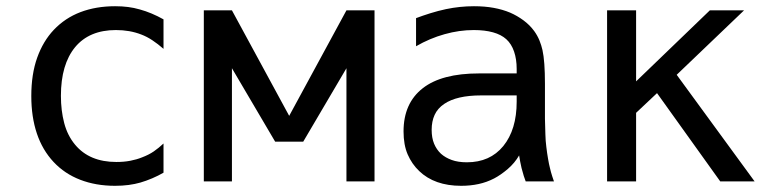

<svg xmlns="http://www.w3.org/2000/svg" viewBox="-20 -580 2448 614"><path d="M347.7 14.2Q286.6 14.2 236.6 -5.1Q186.5 -24.4 151.4 -62Q115.7 -100.1 97.9 -153.1Q80.1 -206.1 80.1 -272.9Q80.1 -342.8 98.9 -395.5Q117.7 -448.2 151.9 -484.4Q188 -522.5 237.5 -541.3Q287.1 -560.1 348.1 -560.1Q370.6 -560.1 389.6 -557.6Q408.7 -555.2 427.2 -549.8Q464.4 -539.6 502.9 -518.1V-423.8Q484.9 -439.5 467.3 -451.2Q449.7 -462.9 431.6 -469.7Q395 -483.9 350.6 -483.9Q265.6 -483.9 220.2 -429.2Q174.8 -374 174.8 -273.4Q174.8 -226.6 185.3 -186.5Q195.8 -146.5 220.2 -117.2Q266.1 -62 352.1 -62Q376.5 -62 396.7 -65.9Q417 -69.8 434.1 -76.7Q456.1 -85 471.9 -95.9Q487.8 -106.9 502.9 -121.1V-27.8Q486.3 -18.1 466.8 -9.8Q447.3 -1.5 428.7 3.9Q411.6 8.8 391.4 11.5Q371.1 14.2 347.7 14.2Z M631.8 -546.9H721.7L904.8 -209.5L1087.9 -546.9H1177.7V0H1087.9V-361.8L949.7 -127H859.9L721.7 -361.8V0H631.8Z M1454.6 14.2Q1369.6 14.2 1320.3 -33.2Q1296.9 -55.7 1283.7 -86.2Q1270.5 -116.7 1270.5 -159.7Q1270.5 -250 1332 -297.9Q1392.6 -345.2 1511.7 -345.2H1632.3V-359.4Q1632.3 -390.6 1624 -415Q1615.7 -439.5 1599.1 -454.6Q1583 -469.2 1556.6 -476.6Q1530.3 -483.9 1495.1 -483.9Q1448.7 -483.9 1401.9 -470.7Q1354.5 -457.5 1310.5 -432.1V-522Q1331.1 -529.8 1356 -537.6Q1380.9 -545.4 1406.2 -550.8Q1450.7 -560.1 1495.6 -560.1Q1530.3 -560.1 1558.6 -554.9Q1586.9 -549.8 1611.3 -539.6Q1633.8 -529.8 1654.1 -514.9Q1674.3 -500 1688.5 -480.5Q1698.7 -466.3 1705.1 -450.7Q1711.4 -435.1 1714.8 -419.9Q1722.7 -384.3 1722.7 -312V-200.2Q1723.6 -171.9 1724.1 -150.4Q1724.6 -128.9 1727.1 -110.4Q1729.5 -89.8 1732.7 -71.8Q1735.8 -53.7 1738.3 -44.4Q1741.7 -29.3 1746.1 -15.9Q1750.5 -2.4 1751.5 0H1661.1Q1658.7 -5.9 1655 -17.3Q1651.4 -28.8 1647.9 -42.5Q1645.5 -53.2 1643.3 -64.2Q1641.1 -75.2 1640.1 -83Q1626 -58.6 1603.8 -39.6Q1581.5 -20.5 1560.1 -9.3Q1536.6 2.9 1510.5 8.5Q1484.4 14.2 1454.6 14.2ZM1473.1 -61Q1546.9 -61 1589.4 -112.8Q1632.3 -165.5 1632.3 -254.9V-274.9H1518.6Q1440.4 -274.9 1400.4 -247.6Q1379.4 -233.4 1369.9 -212.6Q1360.4 -191.9 1360.4 -164.6Q1360.4 -139.2 1368.2 -120.4Q1376 -101.6 1390.1 -88.4Q1404.3 -75.7 1424.6 -68.4Q1444.8 -61 1473.1 -61Z M1921.4 -546.9H2014.2V-319.8L2250 -546.9H2359.4L2144 -340.8L2393.1 0H2283.2L2081.1 -282.2L2014.2 -219.2V0H1921.4Z"/></svg>

Font: Hack
Style: Regular
Weight: 400
Monospace: yes
Designer: Christopher Simpkins
Foundry: Christopher Simpkins
Version: Version 2.019; ttfautohint (v1.4.1) -l 4 -r 80 -G 350 -x 0 -